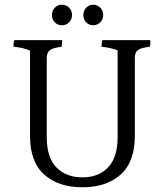

<svg xmlns="http://www.w3.org/2000/svg" viewBox="-20 -879 705 813"><path d="M417 -815.5Q417 -797 404.5 -784.5Q392 -772 374.5 -772Q357 -772 345 -784.5Q333 -797 333 -815.5Q333 -834 345 -846.5Q357 -859 374.5 -859Q392 -859 404.5 -846.5Q417 -834 417 -815.5ZM272.5 -784.5Q260 -772 242 -772Q224 -772 212 -784.5Q200 -797 200 -815.5Q200 -834 212 -846.5Q224 -859 242 -859Q260 -859 272.5 -846.5Q285 -834 285 -815.5Q285 -797 272.5 -784.5ZM616 -709Q617 -705 617 -698Q617 -691 614 -681Q578 -677 564.5 -667.5Q551 -658 551 -634V-305Q551 -193 490.5 -139.5Q430 -86 329 -86Q228 -86 167.5 -139.5Q107 -193 107 -305V-665Q76 -678 38 -681Q37 -685 37 -692Q37 -699 41 -709H243Q243 -689 241 -681Q206 -677 192 -667Q178 -657 178 -634V-298Q178 -212 219 -170Q260 -128 329 -128Q398 -128 438 -170.5Q478 -213 478 -298V-666Q450 -677 410 -681Q410 -701 414 -709Z"/></svg>

Font: Halant
Style: Regular
Weight: 400
Designer: Hitesh Malaviya (Devanagari), Satya Rajpurohit (Latin)
Foundry: Indian Type Foundry
Version: Version 1.100;PS 1.0;hotconv 1.0.78;makeotf.lib2.5.61930; tt